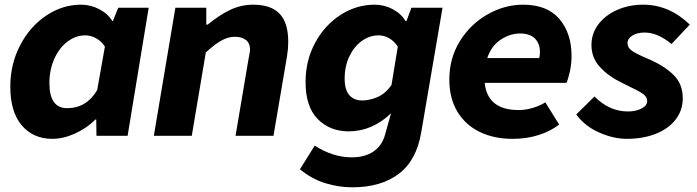

<svg xmlns="http://www.w3.org/2000/svg" viewBox="-20 -580 2978 820"><path d="M24 -210Q24 -306 66 -386.5Q108 -467 177.5 -513.5Q247 -560 326 -560Q367 -560 403.5 -541Q440 -522 460 -490H462L485 -547H615L525 0H392L391 -70H388Q350 -32 300 -9.5Q250 13 204 13Q122 13 73 -44.5Q24 -102 24 -210ZM395 -195 428 -381Q413 -404 390.5 -416.5Q368 -429 344 -429Q304 -429 268.5 -402.5Q233 -376 212 -329Q191 -282 191 -225Q191 -118 267 -118Q349 -118 395 -195Z M729 -547H861V-475H867Q917 -516 963.5 -538Q1010 -560 1062 -560Q1137 -560 1174 -521.5Q1211 -483 1211 -401Q1211 -371 1206 -341L1148 0H986L1040 -320L1044 -342Q1048 -362 1048 -368Q1048 -395 1030.5 -409Q1013 -423 983 -423Q955 -423 926 -407Q897 -391 859 -356L799 0H637Z M1261 143 1324 42Q1403 92 1482 92Q1538 92 1574.5 67.5Q1611 43 1624 -3L1650 -96Q1569 -19 1469 -19Q1389 -19 1337 -71.5Q1285 -124 1285 -230Q1285 -321 1325.5 -396.5Q1366 -472 1434 -516Q1502 -560 1580 -560Q1621 -560 1657 -541Q1693 -522 1712 -490H1716L1737 -547H1870L1779 -15Q1759 105 1683 162.5Q1607 220 1484 220Q1428 220 1370 202.5Q1312 185 1261 143ZM1652 -217 1679 -381Q1663 -405 1641.5 -417Q1620 -429 1597 -429Q1558 -429 1525 -405Q1492 -381 1472 -339Q1452 -297 1452 -245Q1452 -196 1472 -173.5Q1492 -151 1526 -151Q1560 -151 1593.5 -166Q1627 -181 1652 -217Z M1899 -240Q1899 -332 1944.5 -405Q1990 -478 2063 -519Q2136 -560 2214 -560Q2317 -560 2369 -499Q2421 -438 2421 -341Q2421 -306 2413.5 -273Q2406 -240 2399 -226H2050Q2062 -110 2195 -110Q2225 -110 2256.5 -119.5Q2288 -129 2309 -143L2368 -48Q2332 -20 2281 -3.5Q2230 13 2169 13Q2090 13 2029 -16.5Q1968 -46 1933.5 -103Q1899 -160 1899 -240ZM2283 -332Q2286 -346 2286 -358Q2286 -394 2264.5 -415.5Q2243 -437 2201 -437Q2159 -437 2119 -411Q2079 -385 2061 -332Z M2441 -91 2519 -168Q2582 -104 2662 -104Q2696 -104 2720 -116.5Q2744 -129 2744 -148Q2744 -166 2726 -179Q2708 -192 2659 -215L2633 -228Q2579 -254 2542.5 -293.5Q2506 -333 2506 -388Q2506 -437 2535.5 -476Q2565 -515 2615.5 -537.5Q2666 -560 2727 -560Q2838 -560 2926 -475L2848 -392Q2789 -441 2733 -441Q2701 -441 2680.5 -428Q2660 -415 2660 -396Q2660 -376 2679 -363Q2698 -350 2738 -333L2761 -323Q2824 -294 2860 -256.5Q2896 -219 2896 -160Q2896 -109 2865.5 -69.5Q2835 -30 2780.5 -8.5Q2726 13 2657 13Q2601 13 2540 -13.5Q2479 -40 2441 -91Z"/></svg>

Font: Nebula Sans Bold
Style: Regular
Weight: 700
Italic angle: -9°
Designer: Paul D. Hunt for Adobe (as Source Sans)
Foundry: Nebula Entertainment & Broadcasting LLC
Version: Version 1.010